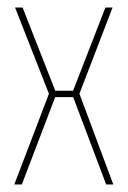

<svg xmlns="http://www.w3.org/2000/svg" viewBox="-20 -490 339 510"><path d="M262 0 171 -241 260 -470H279L191 -241L281 0ZM18 0 110 -241 20 -470H40L130 -241L38 0ZM117 -232V-249H183V-232Z"/></svg>

Font: Smooch Sans Thin Thin
Style: Regular
Weight: 250
Version: Version 1.010